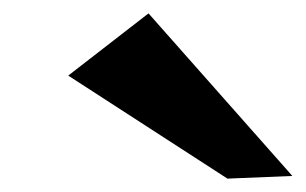

<svg xmlns="http://www.w3.org/2000/svg" viewBox="-20 -858 457 287"><path d="M82 -745 320 -591 417 -595 202 -838Z"/></svg>

Font: Chaingun
Style: Regular
Weight: 400
Version: Version 0.91